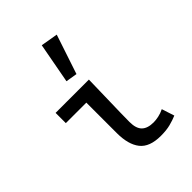

<svg xmlns="http://www.w3.org/2000/svg" viewBox="-230 -927 1060 1060"><g transform="rotate(-45 300.0 -397.5)"><path d="M398 12Q310 12 273 -35Q236 -82 236 -171V-409H76V-489H336Q335 -448 334 -405Q333 -362 332 -320Q331 -278 330 -238.5Q329 -199 329 -165Q329 -114 352 -91.5Q375 -69 422 -69Q439 -69 461 -73.5Q483 -78 505 -89L529 -15Q503 -4 472 4Q441 12 398 12ZM309 -559 242 -570 286 -807 386 -790Z"/></g></svg>

Font: SauceCodePro Nerd Font Mono
Style: Regular
Weight: 500
Monospace: yes
Designer: Paul D. Hunt, Teo Tuominen
Foundry: Adobe Systems Incorporated
Version: Version 2.030;PS 1.000;hotconv 16.6.51;makeotf.lib2.5.65220;